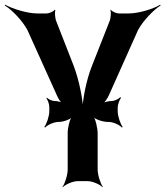

<svg xmlns="http://www.w3.org/2000/svg" viewBox="-70 -768 701 814"><path d="M429 -296V-312C429 -325 437 -346 443 -353L440 -356C434 -349 416 -340 405 -340C391 -340 371 -335 362 -329L364 -326C373 -332 386 -351 392 -365L515 -640C536 -680 582 -727 611 -745L609 -748C580 -730 518 -711 475 -711H434C424 -711 404 -719 400 -727L398 -724C402 -717 399 -692 396 -682L320 -489C296 -430 279 -342 279 -292H283C283 -342 265 -430 242 -490L167 -682C164 -692 161 -717 165 -724L162 -727C158 -719 137 -711 128 -711H88C45 -711 -18 -731 -48 -748L-50 -745C-20 -727 26 -680 47 -639L172 -362C177 -350 188 -333 196 -327L197 -331C189 -336 172 -340 160 -340C150 -340 134 -348 129 -354L127 -351C132 -345 139 -327 139 -315V-296C139 -275 127 -241 118 -230L121 -227C130 -238 159 -251 177 -251H178C197 -251 228 -261 237 -273L236 -275C226 -264 217 -227 217 -205V-50C217 -26 205 11 195 24L196 26C207 14 239 0 259 0H302C322 0 354 14 365 26L366 24C356 11 344 -26 344 -50V-201C344 -225 335 -265 324 -277L322 -275C332 -262 367 -251 387 -251H392C409 -251 438 -238 447 -227L450 -230C441 -241 429 -275 429 -296Z"/></svg>

Font: Asimov
Style: EdgeNar
Weight: 500
Designer: Google
Version: Version 2.000980: 2014